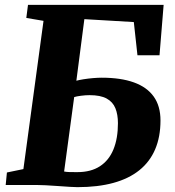

<svg xmlns="http://www.w3.org/2000/svg" viewBox="-20 -763 722 792"><path d="M299.5 9Q291 9 269.2 7.8Q247.5 6.5 220.5 4.5Q193.5 2.5 168.5 1.2Q143.5 0 128.5 0H3.5L8.5 -51.5L76.5 -65.5L159.5 -677L88.5 -689L95.5 -743H655L638 -535H547L532 -672L328 -684L295 -430Q305.5 -433 324.2 -436Q343 -439 363.5 -440.8Q384 -442.5 399.5 -442.5Q478.5 -442.5 532.5 -423Q586.5 -403.5 614.2 -364.5Q642 -325.5 642 -266Q642 -198.5 620 -147Q598 -95.5 554.8 -60.8Q511.5 -26 447.5 -8.5Q383.5 9 299.5 9ZM299.5 -53Q355 -53 392.2 -77.2Q429.5 -101.5 448 -146.8Q466.5 -192 466.5 -255Q466.5 -290.5 456 -316.5Q445.5 -342.5 420 -356.5Q394.5 -370.5 349.5 -370.5Q333 -370.5 314 -368Q295 -365.5 286 -362.5L244.5 -55.5Q254.5 -53.5 268 -53.2Q281.5 -53 299.5 -53Z"/></svg>

Font: Merriweather Light 18pt Black
Style: Italic
Weight: 900
Italic angle: -7.8°
Version: Version 2.101